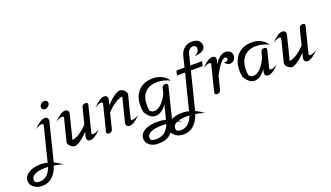

<svg xmlns="http://www.w3.org/2000/svg" viewBox="-399 -1471 4382 2538"><g transform="rotate(-20 1792.0 -201.5)"><path d="M304 -649Q304 -623 282 -603.5Q260 -584 234 -584Q215 -584 202.5 -595.5Q190 -607 190 -625Q190 -651 212 -670.5Q234 -690 260 -690Q279 -690 291.5 -678.5Q304 -667 304 -649ZM235 -431Q235 -423 232 -412L104 102L100 118Q162 144 220 192Q203 182 167.5 172Q132 162 88 155Q54 255 -4.5 306Q-63 357 -145 357Q-246 357 -298 281Q-309 254 -309 226Q-309 184 -277.5 151Q-246 118 -193 99Q-140 80 -76 80Q-26 80 24 92L143 -386Q144 -389 144 -394Q144 -403 138.5 -408Q133 -413 124 -413Q89 -413 33 -376Q74 -422 115 -449Q156 -476 188 -476Q209 -476 222 -464Q235 -452 235 -431ZM9 147Q-4 146 -30 146Q-126 146 -176.5 172Q-227 198 -227 241Q-227 250 -225.5 258Q-224 266 -222 270Q-203 291 -157 291Q-100 291 -58 255Q-16 219 9 147Z M351 -71Q351 -76 353 -84L429 -386Q430 -389 430 -394Q430 -403 424.5 -408Q419 -413 410 -413Q375 -413 319 -376Q360 -422 401 -449Q442 -476 474 -476Q495 -476 508 -464Q521 -452 521 -431Q521 -423 518 -412L434 -76Q482 -82 541 -120.5Q600 -159 652 -216L708 -438Q718 -476 759 -476Q792 -476 792 -451Q792 -448 790 -438L701 -84Q699 -78 699 -73Q699 -57 721 -57Q756 -57 812 -94Q771 -48 730 -21Q689 6 657 6Q635 6 623 -6.5Q611 -19 611 -40Q611 -51 613 -58L628 -120Q572 -61 520 -25.5Q468 10 438 10Q421 10 400 -1.5Q379 -13 365 -32Q351 -51 351 -71Z M887 -19Q887 -22 889 -32L978 -386Q979 -389 979 -394Q979 -403 973.5 -408Q968 -413 959 -413Q924 -413 868 -376Q909 -422 950 -449Q991 -476 1023 -476Q1044 -476 1057 -464Q1070 -452 1070 -431Q1070 -423 1067 -412L1050 -344Q1110 -407 1162.5 -443.5Q1215 -480 1245 -480Q1262 -480 1283 -468.5Q1304 -457 1318 -438Q1332 -419 1332 -399Q1332 -394 1330 -386L1254 -84Q1252 -80 1252 -74Q1252 -57 1274 -57Q1309 -57 1365 -94Q1324 -48 1283 -21Q1242 6 1210 6Q1189 6 1176 -6Q1163 -18 1163 -39Q1163 -48 1166 -58L1250 -394Q1203 -388 1142 -348.5Q1081 -309 1026 -248L972 -32Q963 6 921 6Q887 6 887 -19Z M1884 192Q1871 183 1835.5 173.5Q1800 164 1753 157Q1725 239 1664 298Q1603 357 1490 357Q1435 357 1396.5 339Q1358 321 1330 281Q1319 254 1319 225Q1319 183 1349.5 150Q1380 117 1436 98.5Q1492 80 1565 80Q1627 80 1688 94L1737 -104Q1663 0 1579 0Q1537 0 1504 -26.5Q1471 -53 1442 -103Q1432 -153 1432 -194Q1432 -283 1466 -347.5Q1500 -412 1561.5 -446Q1623 -480 1706 -480Q1780 -480 1837 -450.5Q1894 -421 1924 -370Q1884 -391 1838.5 -402.5Q1793 -414 1747 -414Q1636 -414 1576 -351.5Q1516 -289 1516 -173Q1516 -136 1522 -95Q1538 -80 1551 -73Q1564 -66 1583 -66Q1633 -66 1681.5 -112Q1730 -158 1771 -239L1790 -314Q1799 -353 1840 -353Q1873 -353 1873 -327Q1873 -324 1871 -314L1768 102L1764 119Q1827 146 1884 192ZM1673 148Q1633 146 1613 146Q1510 146 1455.5 172Q1401 198 1401 241Q1401 250 1402.5 258Q1404 266 1406 270Q1425 291 1477 291Q1560 291 1606 249.5Q1652 208 1673 148Z M2400 -651Q2400 -673 2388 -684.5Q2376 -696 2354 -696Q2325 -696 2303 -676Q2281 -656 2273 -621L2236 -470H2401L2385 -406H2220L2093 102L2089 118Q2151 144 2209 192Q2192 182 2156.5 172Q2121 162 2077 155Q2043 255 1984.5 306Q1926 357 1844 357Q1743 357 1691 281Q1680 254 1680 226Q1680 184 1711.5 151Q1743 118 1796 99Q1849 80 1913 80Q1964 80 2013 92L2138 -406H2024L2040 -470H2154L2191 -621Q2207 -685 2253 -722.5Q2299 -760 2364 -760Q2418 -760 2451.5 -733.5Q2485 -707 2485 -664Q2485 -614 2440 -590.5Q2395 -567 2327 -567Q2361 -577 2380.5 -600Q2400 -623 2400 -651ZM1998 147Q1985 146 1959 146Q1863 146 1812.5 172Q1762 198 1762 241Q1762 250 1763.5 258Q1765 266 1767 270Q1786 291 1832 291Q1889 291 1931 254Q1973 217 1998 147Z M2409 -19Q2409 -22 2411 -32L2500 -386Q2501 -389 2501 -394Q2501 -403 2495.5 -408Q2490 -413 2481 -413Q2446 -413 2390 -376Q2431 -422 2472 -449Q2513 -476 2545 -476Q2566 -476 2579 -464Q2592 -452 2592 -431Q2592 -423 2589 -412L2574 -354Q2602 -412 2645 -446Q2688 -480 2733 -480Q2769 -480 2794.5 -458Q2820 -436 2820 -399Q2820 -362 2796 -337Q2772 -312 2739 -312Q2716 -312 2697 -324.5Q2678 -337 2668 -358Q2680 -355 2690 -355Q2707 -355 2716.5 -363Q2726 -371 2726 -386Q2726 -398 2719.5 -405Q2713 -412 2702 -412Q2672 -412 2630.5 -361Q2589 -310 2541 -218L2494 -32Q2485 6 2443 6Q2409 6 2409 -19Z M3315 -94Q3274 -48 3233 -21Q3192 6 3160 6Q3138 6 3126 -6Q3114 -18 3114 -39Q3114 -51 3116 -58L3126 -97Q3053 10 2969 10Q2927 10 2894 -16.5Q2861 -43 2832 -93Q2822 -143 2822 -184Q2822 -273 2856 -340Q2890 -407 2952 -443.5Q3014 -480 3096 -480Q3170 -480 3227 -450.5Q3284 -421 3314 -370Q3274 -391 3228.5 -402.5Q3183 -414 3137 -414Q3028 -414 2967 -347Q2906 -280 2906 -163Q2906 -126 2912 -85Q2928 -70 2941 -63Q2954 -56 2973 -56Q3024 -56 3072 -104Q3120 -152 3161 -239L3180 -314Q3189 -353 3230 -353Q3263 -353 3263 -327Q3263 -324 3261 -314L3204 -84Q3202 -78 3202 -73Q3202 -57 3224 -57Q3259 -57 3315 -94Z M3407 -71Q3407 -76 3409 -84L3485 -386Q3486 -389 3486 -394Q3486 -403 3480.5 -408Q3475 -413 3466 -413Q3431 -413 3375 -376Q3416 -422 3457 -449Q3498 -476 3530 -476Q3551 -476 3564 -464Q3577 -452 3577 -431Q3577 -423 3574 -412L3490 -76Q3538 -82 3597 -120.5Q3656 -159 3708 -216L3764 -438Q3774 -476 3815 -476Q3848 -476 3848 -451Q3848 -448 3846 -438L3757 -84Q3755 -78 3755 -73Q3755 -57 3777 -57Q3812 -57 3868 -94Q3827 -48 3786 -21Q3745 6 3713 6Q3691 6 3679 -6.5Q3667 -19 3667 -40Q3667 -51 3669 -58L3684 -120Q3628 -61 3576 -25.5Q3524 10 3494 10Q3477 10 3456 -1.5Q3435 -13 3421 -32Q3407 -51 3407 -71Z"/></g></svg>

Font: Srisakdi
Style: Bold
Weight: 700
Designer: Cadson Demak Co.,Ltd.
Foundry: Cadson Demak Co.,Ltd.
Version: Version 1.000